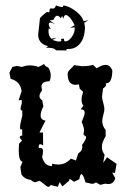

<svg xmlns="http://www.w3.org/2000/svg" viewBox="-20 -683 484 715"><path d="M195.3 12.7 168.9 5.9Q165 12.7 159.7 12.7Q155.3 12.7 142.8 1.7Q130.4 -9.3 126 -9.3L111.8 -4.4Q103.5 -4.4 94.2 -13.7Q73.7 -14.6 60.1 -32.7L55.7 -60.5L64 -80.6Q49.8 -83.5 49.8 -123L50.8 -147.5L62 -159.7Q53.7 -168 53.7 -172.4Q53.7 -177.7 63 -178.2L62.5 -201.7L57.1 -200.7Q54.7 -200.7 54.7 -210.4Q54.7 -219.2 63 -252.4V-271Q56.6 -271.5 56.6 -278.8Q56.6 -285.2 61 -296.9V-310.5L49.3 -309.6L60.5 -343.3Q56.2 -379.9 19.5 -389.6L15.1 -412.6L25.9 -433.6L43 -437.5L62 -433.6Q75.7 -439.5 91.8 -439.5Q106.4 -439.5 123.5 -433.6L144.5 -444.8Q144.5 -438 160.2 -431.2Q168.9 -417 168.9 -402.3Q168.9 -389.6 164.1 -380.4Q134.3 -379.9 134.3 -359.9L136.7 -346.7Q127 -334 127 -325.2Q127 -315.9 137.2 -309.6L141.6 -287.1Q131.3 -266.6 131.3 -253.4Q131.3 -236.8 149.4 -233.9L127 -189.5H140.1L140.6 -141.1Q134.3 -146 129.9 -146Q124 -146 124 -136.2L124.5 -131.3L130.9 -132.3Q140.1 -132.3 140.1 -119.6Q140.1 -107.4 136.7 -98.6Q146 -64.5 173.3 -64.5L174.8 -73.7Q183.1 -70.3 197.3 -70.3Q224.1 -70.3 244.1 -92.3L262.7 -85.4L271.5 -111.8Q286.6 -121.1 286.6 -135.3L285.6 -143.1Q300.8 -164.1 300.8 -172.9Q300.8 -175.3 295.9 -177.7Q291 -180.2 291 -185.1L293 -196.8Q293 -209 284.2 -229Q295.4 -254.4 295.4 -262.7Q295.4 -275.9 280.8 -275.9L290.5 -289.6Q283.7 -297.9 283.7 -311Q283.7 -323.7 289.6 -341.3L276.9 -352.5L273.9 -368.7L261.7 -367.2Q231.9 -367.2 231.9 -408.2Q231.9 -412.6 234.4 -416.5Q236.8 -420.4 240.5 -424.1Q244.1 -427.7 248.3 -431.6Q252.4 -435.5 255.9 -440.4L285.6 -436.5Q309.1 -436.5 326.7 -441.4L339.8 -428.7Q359.9 -441.4 373 -441.4Q391.1 -441.4 398.4 -419.4Q397 -373 376.5 -373H374L375 -368.2Q375 -360.8 363.8 -353.5L359.9 -323.7Q359.9 -315.9 364.3 -300.5Q368.7 -285.2 368.7 -277.3Q368.7 -267.6 364.7 -255.1Q360.8 -242.7 360.8 -231.9Q360.8 -214.4 373.5 -198.7V-175.8Q359.4 -152.8 359.4 -135.7Q359.4 -120.1 369.6 -106.9L364.3 -76.7L378.9 -97.2L414.1 -72.8L408.2 -39.1L397.9 -40L409.2 -19.5Q403.3 2.4 383.3 2.4L371.6 1L353.5 5.4L336.9 -3.9Q331.5 1.5 321.8 1.5L298.3 -3.9Q289.6 -34.7 283.2 -34.7Q278.8 -34.7 275.4 -15.6L255.9 -5.9L239.7 -17.1L236.8 -9.3L212.4 11.2L202.1 -4.9ZM241.2 -579.6 257.8 -588.9Q257.8 -589.8 254.6 -595.9Q251.5 -602.1 246.8 -608.9Q242.2 -615.7 236.3 -621.3Q230.5 -627 225.1 -627Q218.3 -627 215.8 -612.8L211.4 -624L206.5 -614.7Q199.2 -624.5 193.4 -624.5Q185.5 -624.5 179.2 -609.4L165.5 -606.9L186.5 -591.8Q173.8 -599.1 167.5 -599.1Q161.6 -599.1 161.6 -592.3L163.1 -584L169.4 -574.2L161.6 -577.1L160.6 -566.9Q160.6 -549.3 171.4 -538.6L190.4 -542.5L175.3 -534.2Q191.9 -528.3 200.7 -528.3Q208.5 -528.3 208.5 -533.2L207 -538.1L218.3 -539.1V-536.6Q218.3 -528.8 223.1 -528.8Q229.5 -528.8 235.6 -533.2Q241.7 -537.6 246.8 -544.7Q252 -551.8 255.1 -560.1Q258.3 -568.4 258.3 -575.7L257.8 -581.1ZM214.8 -660.6Q214.8 -662.6 217.3 -662.6Q222.7 -662.6 237.3 -656.7Q281.7 -633.8 291.5 -604L310.1 -607.9L293.9 -598.6L296.4 -581.5Q296.4 -567.4 293.2 -553Q290 -538.6 282.5 -526.9Q274.9 -515.1 262.9 -507.8Q251 -500.5 233.4 -500.5H229L226.1 -495.1L188.5 -495.6Q183.1 -505.4 153.8 -505.4H150.9L159.2 -511.2Q122.1 -520 122.1 -554.2L128.9 -615.7Q150.9 -638.7 158.2 -638.7L163.1 -636.2L164.6 -644Q164.6 -651.9 170.4 -651.9L177.2 -650.9Q184.6 -650.9 188.5 -662.6Q205.1 -656.7 211.4 -656.7Q214.8 -656.7 214.8 -658.7Z"/></svg>

Font: Truetypewriter PolyglOTT
Style: Regular
Weight: 400
Designer: Sergey Beatoff a.k.a. Sam_T
Version: Version 3.76